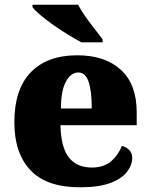

<svg xmlns="http://www.w3.org/2000/svg" viewBox="-20 -786 638 816"><path d="M320 10Q178 10 109.5 -62.5Q41 -135 41 -266Q41 -407 111 -479Q181 -551 308 -551Q426 -551 493.5 -489.5Q561 -428 561 -309V-254H237Q239 -160 272.5 -117Q306 -74 370 -74Q421 -74 451.5 -100Q482 -126 498 -166Q517 -161 529.5 -148Q542 -135 542 -115Q542 -85 520 -56Q498 -27 449.5 -8.5Q401 10 320 10ZM370 -325Q370 -399 356.5 -438.5Q343 -478 313 -478Q281 -478 260 -439Q239 -400 239 -325ZM326 -606Q300 -620 268 -639.5Q236 -659 205 -681Q174 -703 150.5 -723Q127 -743 118 -756V-766H312Q323 -744 342 -717Q361 -690 381.5 -664Q402 -638 416 -619V-606Z"/></svg>

Font: Noto Serif Black
Style: Regular
Weight: 900
Designer: Monotype Design Team
Foundry: Monotype Imaging Inc.
Version: Version 2.014; ttfautohint (v1.8.4.7-5d5b)